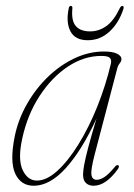

<svg xmlns="http://www.w3.org/2000/svg" viewBox="-20 -602 439 630"><path d="M291 -96.5Q277.5 -45 280 -28.5Q282.5 -12 297.5 -12Q308.5 -12 322.2 -20.8Q336 -29.5 356.5 -54Q362.5 -62.5 368.5 -59.5Q372.5 -56 367 -47.5Q327.5 7.5 287 7.5Q271.5 7.5 262 -1.5Q252.5 -10.5 252.5 -29Q252.5 -40.5 256.2 -61.2Q260 -82 269.5 -118.2Q279 -154.5 296.5 -212.5Q248.5 -108.5 196 -50.5Q143.5 7.5 90.5 7.5Q48.5 7.5 30 -32.2Q11.5 -72 28.5 -155.5Q40 -211 68.8 -261.2Q97.5 -311.5 137.5 -350Q177.5 -388.5 224.8 -410.8Q272 -433 321 -433Q349.5 -433 364 -425.8Q378.5 -418.5 378.5 -408.5Q378.5 -401 373 -394.5Q367.5 -388 365.5 -380.5ZM53 -147.5Q38 -79.5 54.2 -44.5Q70.5 -9.5 101 -9.5Q133 -9.5 168.2 -41.5Q203.5 -73.5 237.2 -128Q271 -182.5 298.8 -251.2Q326.5 -320 344 -393.5Q346.5 -406.5 340 -412.5Q333.5 -418.5 312.5 -418.5Q255.5 -418.5 202.8 -383.5Q150 -348.5 110 -287.2Q70 -226 53 -147.5ZM275.5 -499Q304.5 -499 329 -516.5Q353.5 -534 373 -575Q376.5 -582.5 381.5 -582.5Q387.5 -582.5 385 -573Q370.5 -527.5 339.8 -498.8Q309 -470 268 -470Q226.5 -470 211.2 -499.2Q196 -528.5 205.5 -574.5Q206.5 -582.5 212.5 -582.5Q218 -582.5 217.5 -575Q213.5 -534 228.8 -516.5Q244 -499 275.5 -499Z"/></svg>

Font: Fraunces 144pt S050 Thin
Style: Italic
Weight: 100
Italic angle: -16°
Version: Version 1.000; ttfautohint (v1.8.3)